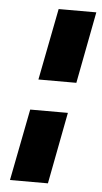

<svg xmlns="http://www.w3.org/2000/svg" viewBox="-50 -693 386 726"><g transform="rotate(5 143.0 -330.0)"><path d="M90 -388 143 -660H286L234 -388ZM16 0 69 -272H212L160 0Z"/></g></svg>

Font: Sansita Swashed Light ExtraBold
Style: Regular
Weight: 800
Version: Version 1.003